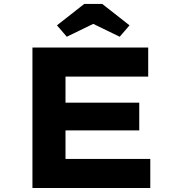

<svg xmlns="http://www.w3.org/2000/svg" viewBox="-20 -937 883 957"><path d="M141.7 0V-700H718.7V-555.2H306.5V-144.8H729.1V0ZM227.7 -286.9V-425.4H674.1V-286.9ZM312.9 -753.9 263.9 -810.7 399.9 -917.4H489.6L625.6 -810.7L576.6 -753.9L429.9 -825.2H459.5Z"/></svg>

Font: Lexend Mega
Style: Regular
Weight: 400
Designer: Bonnie Shaver-Troup, Thomas Jockin
Foundry: Lexend
Version: Version 1.007